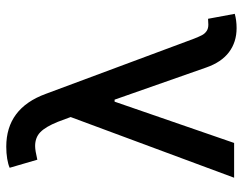

<svg xmlns="http://www.w3.org/2000/svg" viewBox="-100 -656 765 604"><g transform="rotate(-90 282.0 -354.5)"><path d="M371.1 -87.9 270 -376H263.7L133.8 0H24.4L215.3 -514.2L200.2 -554.7Q184.6 -593.3 167.7 -609.6Q150.9 -626 124 -626Q110.4 -626 81.1 -619.1L55.7 -706.1Q66.4 -710.9 84.2 -713.9Q102.1 -716.8 122.1 -716.8Q242.7 -716.8 288.1 -592.8L461.9 -126Q468.3 -109.9 472.9 -101.1Q477.5 -92.3 485.6 -86.7Q493.7 -81.1 505.9 -81.1L524.4 -82L540 2Q519.5 7.8 495.1 7.8Q451.2 7.8 419.4 -16.1Q387.7 -40 371.1 -87.9Z"/></g></svg>

Font: Pretendard JP Medium
Style: Regular
Weight: 500
Designer: Base glyphs from Inter by Rasmus Andersson; Hangeul glyphs from Noto Sans CJK(Source Han Sans) by Jang Soo-young and Kan
Foundry: Kil Hyung-jin
Version: Version 1.309